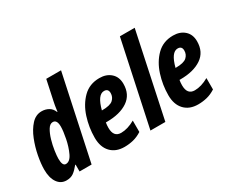

<svg xmlns="http://www.w3.org/2000/svg" viewBox="-115 -1128 1798 1506"><g transform="rotate(-30 784.5 -375.0)"><path d="M156 -169Q156 -195 162.5 -240Q169 -285 182.5 -331Q196 -377 215.5 -409Q235 -441 261 -441Q299 -441 299 -379Q299 -339 286 -273.5Q273 -208 248.5 -156Q224 -104 187 -104Q156 -104 156 -169ZM246 -62H250V0H359L521 -760H387L349 -582Q342 -553 334 -492H331Q318 -526 290 -542Q262 -558 227 -558Q174 -558 134.5 -515Q95 -472 69 -406.5Q43 -341 30 -272Q17 -203 17 -151Q17 -76 47 -33Q77 10 128 10Q167 10 192.5 -8.5Q218 -27 246 -62Z M811 -34V-137Q744 -99 685 -99Q617 -99 617 -183Q617 -207 621 -230H630Q749 -230 820.5 -278.5Q892 -327 892 -424Q892 -486 852.5 -521.5Q813 -557 750 -557Q660 -557 601 -498.5Q542 -440 513.5 -351Q485 -262 485 -169Q485 -85 530 -37.5Q575 10 653 10Q694 10 733 0.5Q772 -9 811 -34ZM731 -451Q769 -451 769 -411Q769 -375 742.5 -351Q716 -327 644 -327H641Q673 -451 731 -451Z M1027 0 1188 -760H1054L892 0Z M1478 -34V-137Q1411 -99 1352 -99Q1284 -99 1284 -183Q1284 -207 1288 -230H1297Q1416 -230 1487.5 -278.5Q1559 -327 1559 -424Q1559 -486 1519.5 -521.5Q1480 -557 1417 -557Q1327 -557 1268 -498.5Q1209 -440 1180.5 -351Q1152 -262 1152 -169Q1152 -85 1197 -37.5Q1242 10 1320 10Q1361 10 1400 0.5Q1439 -9 1478 -34ZM1398 -451Q1436 -451 1436 -411Q1436 -375 1409.5 -351Q1383 -327 1311 -327H1308Q1340 -451 1398 -451Z"/></g></svg>

Font: Noto Sans UI Condensed ExtraBold
Style: Italic
Weight: 800
Width: 3
Designer: Monotype Design Team
Foundry: Monotype Imaging Inc.
Version: 1.001